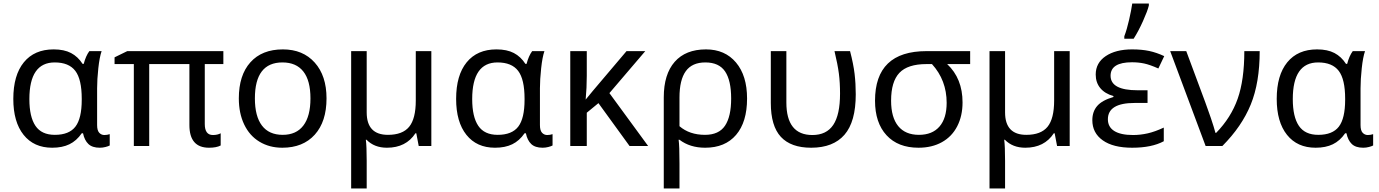

<svg xmlns="http://www.w3.org/2000/svg" viewBox="-20 -825 7795 1085"><path d="M290 -63Q370.6 -63 406.2 -109.4Q441.9 -155.8 441.9 -261.2V-267.1Q441.9 -377 405.5 -424.6Q369.1 -472.2 289.1 -472.2Q146 -472.2 146 -265.1Q146 -164.6 180.4 -113.8Q214.8 -63 290 -63ZM274.9 9.8Q171.4 9.8 113.3 -63Q55.2 -135.7 55.2 -266.1Q55.2 -399.9 114.7 -472.9Q174.3 -545.9 283.2 -545.9Q342.3 -545.9 381.3 -525.4Q420.4 -504.9 446.8 -463.9H453.1Q464.8 -508.8 484.9 -536.1H554.2Q542.5 -502.4 535.6 -439.2Q528.8 -376 528.8 -326.2V-118.2Q528.8 -87.4 540.8 -74.7Q552.7 -62 569.8 -62Q585.4 -62 600.1 -66.9V-2.9Q592.3 1.5 576.4 5.6Q560.5 9.8 543.9 9.8Q501.5 9.8 479.5 -11.2Q457.5 -32.2 449.2 -71.8H441.9Q412.6 -29.3 372.3 -9.8Q332 9.8 274.9 9.8Z M1183.1 -62Q1209 -62 1227.1 -71.8V-2.9Q1203.1 9.8 1161.1 9.8Q1050.3 9.8 1050.3 -118.2V-462.9H823.2V0H736.3V-462.9H627.4V-501L699.2 -536.1H1242.2V-462.9H1137.2V-124Q1137.2 -62 1183.1 -62Z M1825.2 -269Q1825.2 -137.7 1758.8 -64Q1692.4 9.8 1575.2 9.8Q1502.4 9.8 1446.3 -24.2Q1390.1 -58.1 1359.9 -121.6Q1329.6 -185.1 1329.6 -269Q1329.6 -399.9 1395 -472.9Q1460.4 -545.9 1578.6 -545.9Q1691.9 -545.9 1758.5 -471.4Q1825.2 -397 1825.2 -269ZM1420.4 -269Q1420.4 -168 1460.2 -115.5Q1500 -63 1577.6 -63Q1654.3 -63 1694.3 -115.5Q1734.4 -168 1734.4 -269Q1734.4 -370.1 1694.1 -421.1Q1653.8 -472.2 1576.2 -472.2Q1420.4 -472.2 1420.4 -269Z M2052.2 -189.9Q2052.2 -63 2172.4 -63Q2254.9 -63 2292.2 -108.6Q2329.6 -154.3 2329.6 -256.8V-536.1H2417.5V0H2346.2L2332.5 -71.8H2327.6Q2274.4 9.8 2166.5 9.8Q2095.2 9.8 2051.3 -35.2H2047.4Q2052.2 1 2052.2 84V240.2H1964.4V-536.1H2052.2Z M2792.5 -63Q2873 -63 2908.7 -109.4Q2944.3 -155.8 2944.3 -261.2V-267.1Q2944.3 -377 2908 -424.6Q2871.6 -472.2 2791.5 -472.2Q2648.4 -472.2 2648.4 -265.1Q2648.4 -164.6 2682.9 -113.8Q2717.3 -63 2792.5 -63ZM2777.3 9.8Q2673.8 9.8 2615.7 -63Q2557.6 -135.7 2557.6 -266.1Q2557.6 -399.9 2617.2 -472.9Q2676.8 -545.9 2785.6 -545.9Q2844.7 -545.9 2883.8 -525.4Q2922.9 -504.9 2949.2 -463.9H2955.6Q2967.3 -508.8 2987.3 -536.1H3056.6Q3044.9 -502.4 3038.1 -439.2Q3031.2 -376 3031.2 -326.2V-118.2Q3031.2 -87.4 3043.2 -74.7Q3055.2 -62 3072.3 -62Q3087.9 -62 3102.5 -66.9V-2.9Q3094.7 1.5 3078.9 5.6Q3063 9.8 3046.4 9.8Q3003.9 9.8 2981.9 -11.2Q2960 -32.2 2951.7 -71.8H2944.3Q2915 -29.3 2874.8 -9.8Q2834.5 9.8 2777.3 9.8Z M3520.5 -536.1H3626.5L3423.8 -298.8L3642.6 0H3537.6L3361.8 -242.2L3295.9 -188V0H3202.6V-536.1H3295.9V-397Q3295.9 -329.1 3289.6 -262.2L3330.6 -312Z M4201.7 -268.1Q4201.7 -135.3 4139.6 -62.7Q4077.6 9.8 3964.8 9.8Q3878.9 9.8 3819.8 -35.2H3814.9Q3819.8 -2 3819.8 98.1V240.2H3731V-274.9Q3731 -405.3 3792.7 -475.6Q3854.5 -545.9 3969.7 -545.9Q4076.7 -545.9 4139.2 -471.7Q4201.7 -397.5 4201.7 -268.1ZM3965.8 -472.2Q3891.1 -472.2 3855.5 -422.9Q3819.8 -373.5 3819.8 -273.9V-111.8Q3876.5 -63 3963.9 -63Q4042.5 -63 4077.1 -114.7Q4111.8 -166.5 4111.8 -268.1Q4111.8 -370.6 4077.4 -421.4Q4043 -472.2 3965.8 -472.2Z M4564 9.8Q4449.7 9.8 4392.8 -51.5Q4335.9 -112.8 4335.9 -243.2V-536.1H4423.8V-246.1Q4423.8 -62 4570.8 -62Q4650.4 -62 4688.7 -119.1Q4727.1 -176.3 4727.1 -295.9Q4727.1 -358.4 4720.5 -409.4Q4713.9 -460.4 4695.8 -536.1H4783.7Q4802.7 -463.4 4809.3 -408Q4815.9 -352.5 4815.9 -292Q4815.9 -136.7 4752.2 -63.5Q4688.5 9.8 4564 9.8Z M5419.4 -246.1Q5419.4 -169.9 5389.4 -111.6Q5359.4 -53.2 5303 -21.7Q5246.6 9.8 5170.4 9.8Q5054.7 9.8 4989.7 -60.8Q4924.8 -131.3 4924.8 -255.9Q4924.8 -536.1 5215.8 -536.1H5462.4V-462.9H5332.5Q5419.4 -381.3 5419.4 -246.1ZM5015.6 -255.9Q5015.6 -161.6 5055.9 -112.3Q5096.2 -63 5172.9 -63Q5248.5 -63 5289.1 -109.9Q5329.6 -156.7 5329.6 -244.1Q5329.6 -371.6 5246.6 -462.9H5215.8Q5109.4 -462.9 5062.5 -413.3Q5015.6 -363.8 5015.6 -255.9Z M5659.7 -189.9Q5659.7 -63 5779.8 -63Q5862.3 -63 5899.7 -108.6Q5937 -154.3 5937 -256.8V-536.1H6024.9V0H5953.6L5939.9 -71.8H5935.1Q5881.8 9.8 5773.9 9.8Q5702.6 9.8 5658.7 -35.2H5654.8Q5659.7 1 5659.7 84V240.2H5571.8V-536.1H5659.7Z M6464.8 -314.9V-243.2H6392.1Q6240.7 -243.2 6240.7 -150.9Q6240.7 -107.4 6276.9 -84.7Q6313 -62 6382.8 -62Q6424.3 -62 6466.1 -71.5Q6507.8 -81.1 6556.6 -104V-26.9Q6488.8 9.8 6377.9 9.8Q6270.5 9.8 6211.7 -32Q6152.8 -73.7 6152.8 -146Q6152.8 -194.3 6180.4 -226.3Q6208 -258.3 6272 -276.9V-282.2Q6223.6 -295.9 6197.8 -327.1Q6171.9 -358.4 6171.9 -403.8Q6171.9 -469.7 6228.3 -507.8Q6284.7 -545.9 6377.9 -545.9Q6432.1 -545.9 6474.4 -536.9Q6516.6 -527.8 6559.1 -507.8L6525.9 -438Q6477.5 -459.5 6445.3 -466.3Q6413.1 -473.1 6377 -473.1Q6255.9 -473.1 6255.9 -397Q6255.9 -314.9 6408.7 -314.9ZM6333.5 -620.1Q6347.7 -656.7 6360.6 -713.1Q6373.5 -769.5 6378.4 -805.2H6472.2V-793.9Q6464.8 -763.2 6439.2 -706.1Q6413.6 -648.9 6386.2 -606H6333.5Z M6592.8 -536.1H6683.6L6791 -247.1Q6797.4 -229 6805.9 -205.3Q6814.5 -181.6 6822.8 -157.5Q6831.1 -133.3 6837.9 -111.1Q6844.7 -88.9 6848.6 -74.2H6852.5Q6936.5 -160.2 6974.1 -266.8Q7011.7 -373.5 7011.7 -536.1H7098.6Q7098.6 -358.4 7048.1 -234.4Q6997.6 -110.4 6887.7 0H6793Z M7429.7 -63Q7510.3 -63 7545.9 -109.4Q7581.5 -155.8 7581.5 -261.2V-267.1Q7581.5 -377 7545.2 -424.6Q7508.8 -472.2 7428.7 -472.2Q7285.6 -472.2 7285.6 -265.1Q7285.6 -164.6 7320.1 -113.8Q7354.5 -63 7429.7 -63ZM7414.6 9.8Q7311 9.8 7252.9 -63Q7194.8 -135.7 7194.8 -266.1Q7194.8 -399.9 7254.4 -472.9Q7314 -545.9 7422.9 -545.9Q7481.9 -545.9 7521 -525.4Q7560.1 -504.9 7586.4 -463.9H7592.8Q7604.5 -508.8 7624.5 -536.1H7693.8Q7682.1 -502.4 7675.3 -439.2Q7668.5 -376 7668.5 -326.2V-118.2Q7668.5 -87.4 7680.4 -74.7Q7692.4 -62 7709.5 -62Q7725.1 -62 7739.7 -66.9V-2.9Q7731.9 1.5 7716.1 5.6Q7700.2 9.8 7683.6 9.8Q7641.1 9.8 7619.1 -11.2Q7597.2 -32.2 7588.9 -71.8H7581.5Q7552.2 -29.3 7512 -9.8Q7471.7 9.8 7414.6 9.8Z"/></svg>

Font: NotoPenekeko
Style: Regular
Weight: 400
Designer: Monotype Design team
Foundry: Monotype Imaging Inc.
Version: Version 1.04